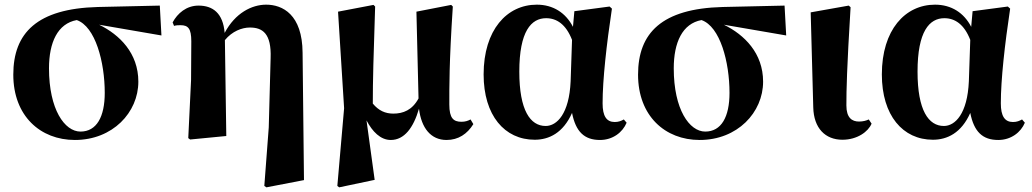

<svg xmlns="http://www.w3.org/2000/svg" viewBox="-20 -583 4425 823"><path d="M301 17C463 17 573 -101 573 -233C573 -355 493 -434 405 -477L672 -431L665 -559L399 -553C139 -546 37 -442 37 -263C37 -86 153 17 301 17ZM309 -497C389 -469 429 -317 429 -185C429 -82 394 -19 325 -19C257 -19 190 -114 190 -290C190 -401 227 -482 309 -497Z M1113 214 1122 220 1283 189 1277 -357C1276 -521 1191 -563 1121 -563C1059 -563 988 -527 943 -442C936 -527 892 -559 831 -559C779 -559 741 -526 720 -487L726 -472C736 -475 744 -475 754 -475C786 -475 800 -461 800 -406L799 -240L787 9L795 15L950 0L944 -411C975 -449 1017 -465 1051 -465C1105 -465 1144 -440 1140 -334L1132 -37Z M1655 17C1713 17 1752 -35 1776 -117C1786 -34 1827 17 1894 17C1945 17 1983 -9 2009 -51L1997 -71C1986 -65 1974 -61 1958 -61C1924 -61 1906 -76 1906 -135C1906 -205 1905 -313 1921 -555L1914 -562L1765 -533L1774 -161C1747 -111 1708 -96 1666 -96C1631 -96 1603 -109 1578 -139C1578 -239 1581 -341 1588 -555L1581 -562L1429 -533L1455 -119L1426 214L1434 220L1586 188L1551 -67C1576 -19 1611 17 1655 17Z M2272 16C2333 16 2394 -13 2432 -99C2448 -18 2485 17 2552 17C2607 17 2649 -16 2666 -57L2654 -71C2643 -65 2632 -60 2615 -60C2580 -60 2563 -85 2563 -140C2563 -242 2580 -393 2603 -546L2593 -555L2442 -535L2436 -468C2405 -528 2351 -563 2281 -563C2153 -563 2053 -455 2053 -264C2053 -88 2143 16 2272 16ZM2432 -412 2426 -235C2420 -95 2367 -43 2319 -43C2253 -43 2206 -110 2206 -276C2206 -449 2257 -505 2321 -505C2366 -505 2406 -479 2432 -412Z M2979 17C3141 17 3251 -101 3251 -233C3251 -355 3171 -434 3083 -477L3350 -431L3343 -559L3077 -553C2817 -546 2715 -442 2715 -263C2715 -86 2831 17 2979 17ZM2987 -497C3067 -469 3107 -317 3107 -185C3107 -82 3072 -19 3003 -19C2935 -19 2868 -114 2868 -290C2868 -401 2905 -482 2987 -497Z M3591 16C3655 16 3702 -19 3716 -53L3704 -71C3693 -66 3680 -62 3662 -62C3632 -62 3608 -78 3608 -131C3608 -198 3610 -290 3626 -552L3618 -559L3455 -530L3466 -123C3468 -33 3518 16 3591 16Z M3979 16C4040 16 4101 -13 4139 -99C4155 -18 4192 17 4259 17C4314 17 4356 -16 4373 -57L4361 -71C4350 -65 4339 -60 4322 -60C4287 -60 4270 -85 4270 -140C4270 -242 4287 -393 4310 -546L4300 -555L4149 -535L4143 -468C4112 -528 4058 -563 3988 -563C3860 -563 3760 -455 3760 -264C3760 -88 3850 16 3979 16ZM4139 -412 4133 -235C4127 -95 4074 -43 4026 -43C3960 -43 3913 -110 3913 -276C3913 -449 3964 -505 4028 -505C4073 -505 4113 -479 4139 -412Z"/></svg>

Font: Noto Serif CJK SC Black
Style: Regular
Weight: 900
Designer: Ryoko NISHIZUKA 西塚涼子 (kana & ideographs); Frank Grießhammer (Latin, Greek & Cyrillic); Wenlong ZHANG 张文龙 (bopomofo); San
Foundry: Adobe
Version: Version 2.001;hotconv 1.1.0;makeotfexe 2.6.0